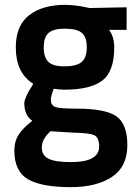

<svg xmlns="http://www.w3.org/2000/svg" viewBox="-20 -530 571 790"><path d="M271 240Q151 240 95 207.5Q39 175 39 89Q39 52 56.5 24.5Q74 -3 113 -33Q80 -55 80 -106Q80 -116 89 -136Q98 -156 108 -170L117 -185Q45 -230 45 -335Q45 -425 100 -467.5Q155 -510 247 -510Q267 -510 292.5 -507Q318 -504 334 -500L349 -497L501 -500V-407H429Q450 -378 450 -335Q450 -236 401 -198.5Q352 -161 245 -161Q221 -161 201 -165Q189 -133 189 -120Q189 -97 207 -90Q225 -83 294 -83Q415 -83 459.5 -51Q504 -19 504 67Q504 156 440.5 198Q377 240 271 240ZM285 16 188 10Q152 42 152 77Q152 109 179.5 123Q207 137 272 137Q388 137 388 73Q388 36 368 26.5Q348 17 285 16ZM245 -257Q294 -257 315.5 -274.5Q337 -292 337 -335Q337 -378 316.5 -395Q296 -412 246 -412Q200 -412 180 -394.5Q160 -377 160 -335Q160 -294 179 -275.5Q198 -257 245 -257Z"/></svg>

Font: TitilliumText22L Rg
Style: Bold
Weight: 700
Designer: Campivisivi
Foundry: Campivisivi
Version: 1.000